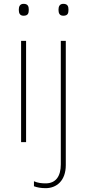

<svg xmlns="http://www.w3.org/2000/svg" viewBox="-20 -741 454 1001"><path d="M103 -721C83 -721 78 -706 78 -690C78 -673 83 -659 103 -659C127 -659 130 -673 130 -690C130 -706 127 -721 103 -721ZM285 -690C285 -673 290 -659 310 -659C334 -659 337 -673 337 -690C337 -706 334 -721 310 -721C290 -721 285 -706 285 -690ZM116 -528H90V0H116ZM218 240C275 240 323 201 323 120V-528H297V116C297 178 271 215 218 215C198 215 177 213 157 204V230C173 236 193 240 218 240Z"/></svg>

Font: Noto Sans Lao Thin
Style: Regular
Weight: 100
Designer: Monotype Design Team
Foundry: Monotype Imaging Inc.
Version: Version 2.003